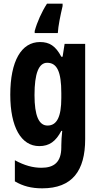

<svg xmlns="http://www.w3.org/2000/svg" viewBox="-20 -786 540 1046"><path d="M321 -753V-766H236C207 -721 182 -665 169 -617V-606H295C297 -644 309 -702 321 -753ZM198 -557C96 -557 36 -453 36 -270C36 -94 95 10 194 10C249 10 284 -16 314 -73H319C316 -48 314 -15 314 7V16C314 98 274 128 206 128C160 128 114 116 61 87V202C105 228 151 240 210 240C374 240 444 144 444 -28V-547H332L321 -477H314C283 -536 249 -557 198 -557ZM237 -444C291 -444 314 -395 314 -279V-252C314 -150 290 -102 239 -102C192 -102 168 -155 168 -268C168 -386 191 -444 237 -444Z"/></svg>

Font: Noto Sans Lao Looped ExtraCondensed
Style: Bold
Weight: 700
Width: 2
Designer: Mark Frömberg, Ben Mitchell
Foundry: The Fontpad Ltd
Version: Version 1.002